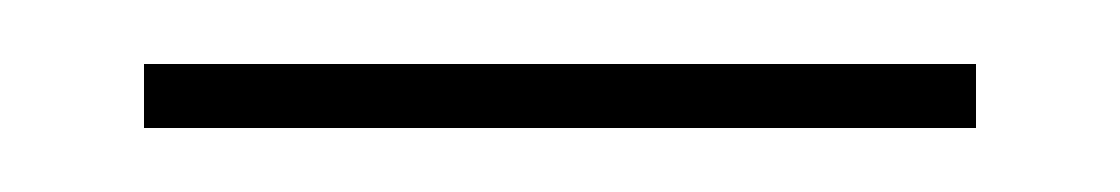

<svg xmlns="http://www.w3.org/2000/svg" viewBox="-20 -303 350 60"><path d="M25 -263H285V-283H25Z"/></svg>

Font: Noto Serif Display Medium
Style: Regular
Weight: 500
Designer: Monotype Design Team
Foundry: Monotype Imaging Inc.
Version: Version 2.009